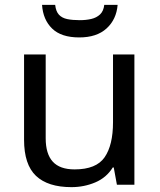

<svg xmlns="http://www.w3.org/2000/svg" viewBox="-20 -760 658 790"><path d="M533 -536V0H461L448 -71H444Q418 -29 372 -9.5Q326 10 274 10Q177 10 128 -36.5Q79 -83 79 -185V-536H168V-191Q168 -127 197 -95Q226 -63 287 -63Q376 -63 410.5 -113Q445 -163 445 -257V-536ZM464 -740Q459 -680 418.5 -643Q378 -606 306 -606Q232 -606 194.5 -642.5Q157 -679 153 -740H207Q210 -713 222.5 -699.5Q235 -686 256.5 -681.5Q278 -677 308 -677Q334 -677 355.5 -682Q377 -687 391.5 -700.5Q406 -714 409 -740Z"/></svg>

Font: Noto Sans Bamum
Style: Regular
Weight: 400
Designer: Monotype Design Team
Foundry: Monotype Imaging Inc.
Version: Version 2.001